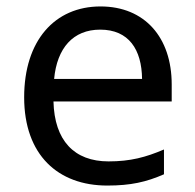

<svg xmlns="http://www.w3.org/2000/svg" viewBox="-20 -566 604 596"><path d="M292 -546C150 -546 55 -440 55 -264C55 -85 160 10 313 10C386 10 434 -1 489 -25V-102C433 -78 385 -65 317 -65C210 -65 149 -130 146 -251H513V-304C513 -450 429 -546 292 -546ZM291 -474C380 -474 420 -412 421 -321H148C157 -417 207 -474 291 -474Z"/></svg>

Font: Noto Sans Caucasian Albanian
Style: Regular
Weight: 400
Designer: Monotype Design Team
Foundry: Monotype Imaging Inc.
Version: Version 2.005